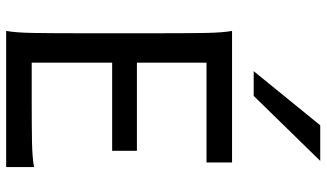

<svg xmlns="http://www.w3.org/2000/svg" viewBox="-232 -798 1031 606"><g transform="rotate(90 283.0 -495.5)"><path d="M456.5 -412.6V-334.5H178.2V-80.6H307.1Q379.9 -80.6 429.2 -81.5Q478.5 -82.5 507.8 -87.9V0H78.1Q83.5 -29.3 84.5 -84.7Q85.4 -140.1 85.4 -212.4V-500.5Q85.4 -572.8 84.5 -628.2Q83.5 -683.6 78.1 -712.9H493.2V-632.3H178.2V-412.6ZM488.3 -991.2 283.2 -781.2H205.1L376 -991.2Z"/></g></svg>

Font: Andika FrenchTight
Style: Regular
Weight: 400
Designer: Victor Gaultney, Annie Olsen, Julie Remington, Don Collingsworth, Eric Hays, Becca Hirsbrunner
Foundry: SIL International
Version: Version 5.000 ; Dig1 Dig4Opn Dig7 LnSpcTght